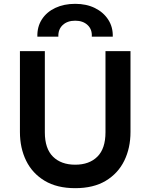

<svg xmlns="http://www.w3.org/2000/svg" viewBox="-20 -967 785 1002"><path d="M372.5 15Q277.5 15 213.2 -23.5Q149 -62 116.5 -128.2Q84 -194.5 84 -278V-700H214V-276.5Q214 -191.5 256.5 -149.5Q299 -107.5 372.5 -107.5Q446 -107.5 488.2 -149.5Q530.5 -191.5 530.5 -276.5V-700H661V-278Q661 -194.5 628.5 -128.2Q596 -62 532 -23.5Q468 15 372.5 15ZM175 -775.5Q173.5 -827 198.5 -865.8Q223.5 -904.5 268.8 -925.8Q314 -947 372.5 -947Q431 -947 475.5 -925Q520 -903 545 -864.2Q570 -825.5 568.5 -775.5H459Q461.5 -813.5 437.2 -836.2Q413 -859 372.5 -859Q331.5 -859 307.2 -836.2Q283 -813.5 284.5 -775.5Z"/></svg>

Font: Geologica Roman Medium
Style: Regular
Weight: 500
Designer: Sindre Bremnes, Frode Helland
Foundry: Monokrom Skriftforlag AS
Version: Version 1.010;gftools[0.9.28]